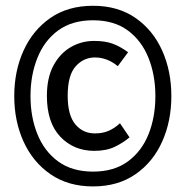

<svg xmlns="http://www.w3.org/2000/svg" viewBox="-20 -786 655 678"><path d="M308.7 -765.6Q396.4 -765.6 458.5 -722.6Q520.5 -679.5 552.8 -607.2Q585.1 -534.9 585.1 -446.7Q585.1 -358.5 552.8 -286.2Q520.5 -213.8 458.5 -170.8Q396.4 -127.7 308.7 -127.7Q220.5 -127.7 158.2 -170.8Q95.9 -213.8 63.1 -286.2Q30.3 -358.5 30.3 -446.7Q30.3 -534.9 63.1 -607.2Q95.9 -679.5 157.9 -722.6Q220 -765.6 308.7 -765.6ZM308.7 -714.4Q234.4 -714.4 185.4 -678.5Q136.4 -642.6 112.1 -581.5Q87.7 -520.5 87.7 -446.7Q87.7 -372.8 112.1 -312.3Q136.4 -251.8 185.4 -215.9Q234.4 -180 308.7 -180Q382.6 -180 431.5 -215.9Q480.5 -251.8 504.6 -312.3Q528.7 -372.8 528.7 -446.7Q528.7 -520.5 504.4 -581.5Q480 -642.6 431.3 -678.5Q382.6 -714.4 308.7 -714.4ZM312.3 -641.5Q351.8 -641.5 378.5 -631.5Q405.1 -621.5 432.3 -601.5L395.9 -552.3Q375.9 -568.7 355.9 -575.9Q335.9 -583.1 315.4 -583.1Q274.9 -583.1 246.9 -551.5Q219 -520 219 -447.7Q219 -380 245.6 -347.4Q272.3 -314.9 315.4 -314.9Q343.1 -314.9 364.4 -324.4Q385.6 -333.8 403.6 -350.8L437.4 -301Q415.9 -282.6 385.9 -267.9Q355.9 -253.3 313.3 -253.3Q240.5 -253.3 193.1 -303.1Q145.6 -352.8 145.6 -447.7Q145.6 -511.3 168.7 -554.4Q191.8 -597.4 229.7 -619.5Q267.7 -641.5 312.3 -641.5Z"/></svg>

Font: FiraCode Nerd Font
Style: Regular
Weight: 400
Designer: Carrois Corporate, Edenspiekermann AG, Nikita Prokopov
Foundry: Carrois Corporate, Edenspiekermann AG, Nikita Prokopov
Version: Version 6.002;Nerd Fonts 3.4.0